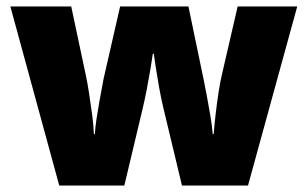

<svg xmlns="http://www.w3.org/2000/svg" viewBox="-20 -573 950 593"><path d="M484 -242Q478 -267 472 -300Q466 -333 461.5 -362.5Q457 -392 455 -407H452Q450 -392 445 -362Q440 -332 433.5 -298Q427 -264 420 -235L364 0H163L12 -553H200L245 -341Q250 -318 255 -285.5Q260 -253 264.5 -219.5Q269 -186 270 -159H273Q274 -179 278 -205Q282 -231 286.5 -257Q291 -283 295 -303Q299 -323 300 -330L351 -553H562L609 -327Q613 -308 618.5 -278.5Q624 -249 629.5 -217Q635 -185 637 -159H640Q642 -186 646 -220.5Q650 -255 655 -287.5Q660 -320 665 -341L714 -553H898L746 0H542Z"/></svg>

Font: Noto Sans Arabic Blk
Style: Regular
Weight: 900
Designer: Monotype Design Team, Nadine Chahine, Nizar Qandah and Khaled Hosny
Foundry: Monotype Imaging Inc.
Version: Version 2.012; ttfautohint (v1.8.4.7-5d5b)